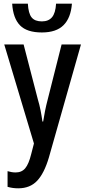

<svg xmlns="http://www.w3.org/2000/svg" viewBox="-20 -781 466 1041"><path d="M3 -540H108L185 -243Q194 -213 200 -182.5Q206 -152 210 -122H214Q218 -148 224 -178.5Q230 -209 239 -243L314 -540H419L245 73Q220 158 181.5 199Q143 240 79 240Q63 240 49 238Q35 236 21 232V147Q31 150 42 152Q53 154 65 154Q98 154 117 131Q136 108 149 55L164 -3ZM370 -761Q364 -684 324.5 -644.5Q285 -605 207 -605Q126 -605 88.5 -643.5Q51 -682 46 -761H131Q134 -708 151.5 -686.5Q169 -665 207 -665Q243 -665 262 -687.5Q281 -710 284 -761Z"/></svg>

Font: Avrile Sans Condensed Medium
Style: Regular
Weight: 500
Width: 3
Designer: Monotype Design Team
Foundry: Monotype Imaging Inc.
Version: Version 2.001;September 10, 2019;FontCreator 11.5.0.2425 64-